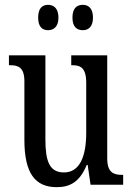

<svg xmlns="http://www.w3.org/2000/svg" viewBox="-20 -765 550 795"><path d="M323 -640C345 -640 365 -653 365 -692C365 -732 345 -745 323 -745C299 -745 280 -732 280 -692C280 -653 299 -640 323 -640ZM179 -640C201 -640 222 -653 222 -692C222 -732 201 -745 179 -745C156 -745 138 -732 138 -692C138 -653 156 -640 179 -640ZM215 10C269 10 310 -11 339 -82H343L355 0H490V-41H486C452 -41 424 -49 424 -109V-536H275V-495H278C312 -495 337 -486 337 -422V-215C337 -117 310 -51 245 -51C185 -51 168 -97 168 -188V-536H17V-495H21C56 -495 81 -486 81 -428V-186C81 -48 125 10 215 10Z"/></svg>

Font: Noto Serif Georgian ExtraCondensed
Style: Regular
Weight: 400
Width: 2
Designer: Monotype Design Team, Akaki Razmadze
Foundry: Google LLC
Version: Version 2.003